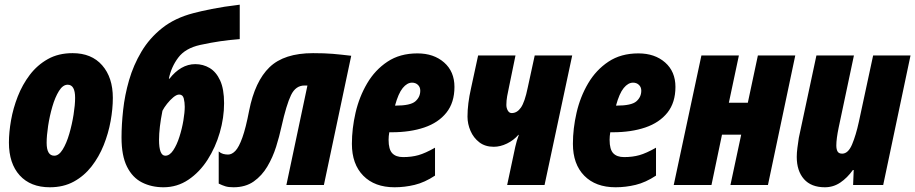

<svg xmlns="http://www.w3.org/2000/svg" viewBox="-20 -790 3909 820"><path d="M192.9 9.8Q110.4 9.8 64.2 -41Q18.1 -91.8 18.1 -181.2Q18.1 -224.6 27.1 -276.1Q36.1 -327.6 55.9 -378.2Q75.7 -428.7 107.4 -470.5Q139.2 -512.2 184.3 -537.6Q229.5 -563 290 -563Q371.1 -563 416.5 -511Q461.9 -459 461.9 -372.1Q461.9 -325.2 452.4 -272.7Q442.9 -220.2 422.9 -170.2Q402.8 -120.1 371.1 -79.3Q339.4 -38.6 295.2 -14.4Q251 9.8 192.9 9.8ZM211.9 -125Q231.4 -125 247.8 -151.6Q264.2 -178.2 275.9 -218.5Q287.6 -258.8 294.2 -300.5Q300.8 -342.3 300.8 -372.1Q300.8 -428.2 269 -428.2Q248.5 -428.2 231.9 -401.6Q215.3 -375 203.6 -334.7Q191.9 -294.4 185.5 -252.4Q179.2 -210.4 179.2 -180.2Q179.2 -125 211.9 -125Z M678.2 9.8Q627.4 9.8 586.7 -10.7Q545.9 -31.2 522.5 -77.9Q499 -124.5 499 -203.1Q499 -256.8 505.9 -320.1Q512.7 -383.3 531.2 -447.5Q549.8 -511.7 584 -569.3Q618.2 -627 672.6 -670.2Q727.1 -713.4 806.2 -733.9Q835 -741.7 884.8 -751.7Q934.6 -761.7 1003.9 -770V-623Q960.4 -619.6 921.6 -614Q882.8 -608.4 835 -598.1Q771.5 -584 741.5 -544.2Q711.4 -504.4 701.2 -454.1H704.1Q726.6 -483.4 754.6 -499.8Q782.7 -516.1 814 -516.1Q847.7 -516.1 875.5 -499.5Q903.3 -482.9 920.2 -446.3Q937 -409.7 937 -349.1Q937 -287.1 918.7 -223.9Q900.4 -160.6 866.5 -107.7Q832.5 -54.7 784.7 -22.5Q736.8 9.8 678.2 9.8ZM686 -125Q704.6 -125 720 -148.2Q735.4 -171.4 746.3 -205.8Q757.3 -240.2 763.2 -275.4Q769 -310.5 769 -334Q769 -352.5 764.9 -369.4Q760.7 -386.2 745.1 -386.2Q734.4 -386.2 720.2 -374.5Q706.1 -362.8 693.4 -346.7Q680.7 -330.6 673.8 -316.9Q659.2 -243.7 659.2 -192.9Q659.2 -125 686 -125Z M977.1 9.8Q955.6 9.8 942.4 5.6Q929.2 1.5 914.1 -5.9V-143.1Q923.3 -135.3 933.3 -132.6Q943.4 -129.9 954.1 -129.9Q970.2 -129.9 985.4 -145.8Q1000.5 -161.6 1015.1 -202.4Q1029.8 -243.2 1043.9 -316.9Q1068.8 -442.9 1131.1 -502.9Q1193.4 -563 1316.9 -563Q1366.2 -563 1400.9 -560.1Q1435.5 -557.1 1480 -551.8L1363.3 0H1203.1L1293 -424.8H1280.3Q1242.7 -424.8 1222.9 -383.8Q1203.1 -342.8 1182.1 -249Q1173.3 -208 1159.2 -163.1Q1145 -118.2 1121.8 -78.9Q1098.6 -39.6 1063.5 -14.9Q1028.3 9.8 977.1 9.8Z M1665 9.8Q1580.1 9.8 1531.5 -39.6Q1482.9 -88.9 1482.9 -175.8Q1482.9 -240.7 1498.5 -308.6Q1514.2 -376.5 1547.9 -433.8Q1581.5 -491.2 1634.8 -526.6Q1688 -562 1762.7 -562Q1832.5 -562 1876.7 -523.2Q1920.9 -484.4 1920.9 -418.9Q1920.9 -352.1 1886.7 -309.1Q1852.5 -266.1 1792.2 -245.6Q1731.9 -225.1 1652.8 -225.1H1642.6Q1639.6 -208.5 1639.6 -192.9Q1639.6 -151.9 1655.3 -135.5Q1670.9 -119.1 1701.7 -119.1Q1737.8 -119.1 1767.1 -127.4Q1796.4 -135.7 1837.9 -159.2V-40Q1793.5 -10.7 1751 -0.5Q1708.5 9.8 1665 9.8ZM1667 -338.9H1668.9Q1732.9 -338.9 1753.9 -357.2Q1774.9 -375.5 1774.9 -402.8Q1774.9 -418 1764.9 -427.5Q1754.9 -437 1739.7 -437Q1718.8 -437 1700 -414.1Q1681.2 -391.1 1667 -338.9Z M2146 0 2180.7 -163.1Q2186 -187.5 2195.8 -213.9H2193.8Q2173.8 -190.9 2145.3 -177Q2116.7 -163.1 2088.9 -163.1Q2052.2 -163.1 2027.3 -182.1Q2002.4 -201.2 1989.5 -231Q1976.6 -260.7 1976.6 -292Q1976.6 -346.7 1991.7 -413.1L2022 -553.2H2181.6L2153.8 -418Q2149.4 -397.9 2146 -379.2Q2142.6 -360.4 2142.6 -341.8Q2142.6 -328.6 2148.7 -317.9Q2154.8 -307.1 2165.5 -307.1Q2188.5 -307.1 2204.8 -330.6Q2221.2 -354 2233.9 -416L2263.7 -553.2H2423.8L2305.7 0Z M2608.9 9.8Q2523.9 9.8 2475.3 -39.6Q2426.8 -88.9 2426.8 -175.8Q2426.8 -240.7 2442.4 -308.6Q2458 -376.5 2491.7 -433.8Q2525.4 -491.2 2578.6 -526.6Q2631.8 -562 2706.5 -562Q2776.4 -562 2820.6 -523.2Q2864.7 -484.4 2864.7 -418.9Q2864.7 -352.1 2830.6 -309.1Q2796.4 -266.1 2736.1 -245.6Q2675.8 -225.1 2596.7 -225.1H2586.4Q2583.5 -208.5 2583.5 -192.9Q2583.5 -151.9 2599.1 -135.5Q2614.7 -119.1 2645.5 -119.1Q2681.6 -119.1 2710.9 -127.4Q2740.2 -135.7 2781.7 -159.2V-40Q2737.3 -10.7 2694.8 -0.5Q2652.3 9.8 2608.9 9.8ZM2610.8 -338.9H2612.8Q2676.8 -338.9 2697.8 -357.2Q2718.8 -375.5 2718.8 -402.8Q2718.8 -418 2708.7 -427.5Q2698.7 -437 2683.6 -437Q2662.6 -437 2643.8 -414.1Q2625 -391.1 2610.8 -338.9Z M2857.4 0 2975.6 -553.2H3135.7L3092.8 -351.1H3173.8L3216.8 -553.2H3376.5L3259.8 0H3099.6L3145.5 -214.8H3063.5L3018.6 0Z M3502.9 9.8Q3444.3 9.8 3413.6 -25.1Q3382.8 -60.1 3382.8 -120.1Q3382.8 -137.2 3385.5 -158.2Q3388.2 -179.2 3391.6 -201.2L3466.8 -553.2H3627L3562 -246.1Q3551.8 -197.3 3551.8 -168.9Q3551.8 -152.3 3557.1 -143.1Q3562.5 -133.8 3576.7 -133.8Q3602.5 -133.8 3619.1 -173.3Q3635.7 -212.9 3647.9 -269L3709 -553.2H3868.7L3752 0H3623.5L3626 -64H3622.6Q3598.6 -30.3 3568.8 -10.3Q3539.1 9.8 3502.9 9.8Z"/></svg>

Font: Open Sans Condensed ExtraBold
Style: Italic
Weight: 800
Width: 3
Italic angle: -12°
Designer: Monotype Design Team
Foundry: Monotype Imaging Inc.
Version: Version 3.003; ttfautohint (v1.8.4)